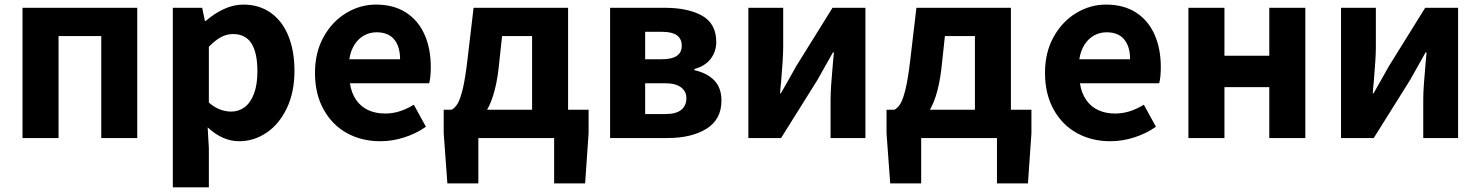

<svg xmlns="http://www.w3.org/2000/svg" viewBox="-20 -596 6393 829"><path d="M572.6 -562.4V0H417.2V-440.2H232.8V0H77.2V-562.4Z M853 -562.4 864.8 -505.2H867.8Q905.2 -537.8 946.9 -557Q988.6 -576.2 1031 -576.2Q1098.6 -576.2 1148.6 -541.1Q1198.6 -506 1225 -441.3Q1251.4 -376.6 1251.4 -290.4Q1251.4 -197.4 1218.2 -128.3Q1185 -59.2 1130.3 -22.7Q1075.6 13.8 1013.2 13.8Q940.4 13.8 876.6 -46.2L881.8 44.4V212.8H726.2V-562.4ZM1091.4 -287.8Q1091.4 -368 1065.7 -408.5Q1040 -449 986 -449Q958.8 -449 934.1 -435.7Q909.4 -422.4 881.8 -394.2V-153.2Q905.6 -132.4 930 -123.3Q954.4 -114.2 978.4 -114.2Q1010.8 -114.2 1036.2 -133.2Q1061.6 -152.2 1076.5 -191.1Q1091.4 -230 1091.4 -287.8Z M1340 -281.4Q1340 -369.4 1377 -436.2Q1414 -503 1474.5 -539.6Q1535 -576.2 1603.2 -576.2Q1680.2 -576.2 1733.2 -541.8Q1786.2 -507.4 1813.1 -446.6Q1840 -385.8 1840 -307Q1840 -261.8 1833 -236.6H1490.8Q1497.4 -193.6 1517.9 -164.3Q1538.4 -135 1570.2 -120.4Q1602 -105.8 1642.8 -105.8Q1674.8 -105.8 1705.1 -115.3Q1735.4 -124.8 1766.8 -143.8L1819 -48.8Q1776.8 -19 1725.1 -2.6Q1673.4 13.8 1622.2 13.8Q1541.8 13.8 1478 -21.3Q1414.2 -56.4 1377.1 -123.5Q1340 -190.6 1340 -281.4ZM1605.8 -456.6Q1577.2 -456.6 1552.5 -443.2Q1527.8 -429.8 1510.9 -403.6Q1494 -377.4 1488.2 -340.2H1707.4Q1707.4 -394.8 1682 -425.7Q1656.6 -456.6 1605.8 -456.6Z M1911.6 195.8 1895.8 -20.6V-122.2H2521.4V-20.6L2506.4 195.8H2372.6V0H2045.4V195.8ZM2147.8 -440.2 2132.8 -300.6Q2116.8 -163.4 2068.6 -99.9Q2020.4 -36.4 1945.2 -32L1930 -122.2Q1945.6 -130.6 1956.7 -150Q1967.8 -169.4 1978.3 -213Q1988.8 -256.6 1998 -335.4L2024.8 -562.4H2432.8V-45.6H2277.4V-440.2Z M3072.6 -414.6Q3072.6 -374.4 3049.1 -342.7Q3025.6 -311 2978 -298V-293.2Q3033.4 -280.6 3064.2 -248.7Q3095 -216.8 3095 -161.8Q3095 -80.2 3030.4 -40.1Q2965.8 0 2862.4 0H2614.2V-562.4H2848.8Q2951.8 -562.4 3012.2 -527.8Q3072.6 -493.2 3072.6 -414.6ZM2923.6 -398.4Q2923.6 -458.6 2839.8 -458.6H2765.6V-340.2H2838.2Q2923.6 -340.2 2923.6 -398.4ZM2943.6 -172Q2943.6 -201.6 2920.2 -219.1Q2896.8 -236.6 2850.8 -236.6H2765.6V-103.6H2853.2Q2899.4 -103.6 2921.5 -121.8Q2943.6 -140 2943.6 -172Z M3361.6 -562.4V-393.8Q3361.6 -346.8 3352.6 -243.6Q3349.2 -212.8 3348.2 -193H3351.6Q3366.9 -219.7 3381.4 -245.4L3418.4 -311.2L3574.6 -562.4H3716.6V0H3566.2V-168.4Q3566.2 -214.8 3577 -332.4Q3578.8 -345 3580.6 -369.4H3576.1L3509.6 -251L3352.4 0H3211.2V-562.4Z M3823.6 195.8 3807.8 -20.6V-122.2H4433.4V-20.6L4418.4 195.8H4284.6V0H3957.4V195.8ZM4059.8 -440.2 4044.8 -300.6Q4028.8 -163.4 3980.6 -99.9Q3932.4 -36.4 3857.2 -32L3842 -122.2Q3857.6 -130.6 3868.7 -150Q3879.8 -169.4 3890.3 -213Q3900.8 -256.6 3910 -335.4L3936.8 -562.4H4344.8V-45.6H4189.4V-440.2Z M4492 -281.4Q4492 -369.4 4529 -436.2Q4566 -503 4626.5 -539.6Q4687 -576.2 4755.2 -576.2Q4832.2 -576.2 4885.2 -541.8Q4938.2 -507.4 4965.1 -446.6Q4992 -385.8 4992 -307Q4992 -261.8 4985 -236.6H4642.8Q4649.4 -193.6 4669.9 -164.3Q4690.4 -135 4722.2 -120.4Q4754 -105.8 4794.8 -105.8Q4826.8 -105.8 4857.1 -115.3Q4887.4 -124.8 4918.8 -143.8L4971 -48.8Q4928.8 -19 4877.1 -2.6Q4825.4 13.8 4774.2 13.8Q4693.8 13.8 4630 -21.3Q4566.2 -56.4 4529.1 -123.5Q4492 -190.6 4492 -281.4ZM4757.8 -456.6Q4729.2 -456.6 4704.5 -443.2Q4679.8 -429.8 4662.9 -403.6Q4646 -377.4 4640.2 -340.2H4859.4Q4859.4 -394.8 4834 -425.7Q4808.6 -456.6 4757.8 -456.6Z M5266.8 -562.4V-355.4H5460.4V-562.4H5616V0H5460.4V-219.8H5266.8V0H5111.2V-562.4Z M5920.6 -562.4V-393.8Q5920.6 -346.8 5911.6 -243.6Q5908.2 -212.8 5907.2 -193H5910.6Q5925.9 -219.7 5940.4 -245.4L5977.4 -311.2L6133.6 -562.4H6275.6V0H6125.2V-168.4Q6125.2 -214.8 6136 -332.4Q6137.8 -345 6139.6 -369.4H6135.1L6068.6 -251L5911.4 0H5770.2V-562.4Z"/></svg>

Font: 寒蝉端黑体 Light
Style: Regular
Weight: 300
Designer: ChillDuanSans {Warren2060}; 
Source Han Sans {Ryoko NISHIZUKA 西塚涼子 (kana, bopomofo & ideographs); Paul D. Hunt (Latin, G
Foundry: ChillType&Adobe
Version: Version 1.300;Glyphs 3.3 (3306)